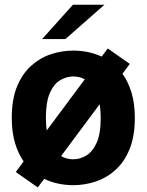

<svg xmlns="http://www.w3.org/2000/svg" viewBox="-20 -776 623 816"><path d="M47 -45 80.5 -90Q57 -123.5 43.5 -169.2Q30 -215 30 -275Q30 -354 52.5 -408.5Q75 -463 112.8 -496.8Q150.5 -530.5 197 -545.8Q243.5 -561 291.5 -561Q322.5 -561 353.2 -554.8Q384 -548.5 412 -535.5L438 -570L531.5 -504.5L500.5 -462.5Q524.5 -429.5 538.8 -383Q553 -336.5 553 -275Q553 -196.5 530.5 -141.8Q508 -87 470.2 -53.2Q432.5 -19.5 386 -4.2Q339.5 11 291.5 11Q260 11 228.2 4.5Q196.5 -2 168 -16L140.5 20.5ZM175 -275Q175 -246 178.5 -221.5L340.5 -439Q318.5 -451 291.5 -451Q262.5 -451 235.8 -435.2Q209 -419.5 192 -381Q175 -342.5 175 -275ZM291.5 -99Q320 -99 346.8 -115Q373.5 -131 390.8 -169.2Q408 -207.5 408 -275Q408 -306.5 403.5 -333L239.5 -112.5Q262.5 -99 291.5 -99ZM159 -610 290 -756H424L258 -610Z"/></svg>

Font: Junction
Style: Bold
Weight: 700
Designer: Caroline Hadilaksono
Foundry: Caroline Hadilaksono, Tyler Finck, The League of Moveable Type
Version: Version 2.000; ttfautohint (v1.8.3)